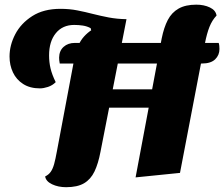

<svg xmlns="http://www.w3.org/2000/svg" viewBox="-20 -741 947 811"><path d="M552.7 8.3 663 -578.7Q672.3 -625 688.8 -656.7Q705.3 -688.3 734.5 -704.8Q763.7 -721.3 809.3 -721.3Q841.7 -721.3 866.5 -709.5Q891.3 -697.7 894.7 -675.3Q875.7 -655.3 864.7 -627.3Q853.7 -599.3 845.8 -558.8Q838 -518.3 826.3 -459.3L740.3 -10.7ZM259.3 49.7Q225.7 49.7 199.8 37.3Q174 25 170.7 4.3Q185.7 -3 194.3 -15.3Q203 -27.7 208.7 -48.2Q214.3 -68.7 220.3 -101.7L294.3 -494.7Q305.7 -554.3 335 -586.8Q364.3 -619.3 409.7 -635Q455 -650.7 514.3 -660L404.3 -99Q395 -50 379.2 -16.8Q363.3 16.3 335.2 33Q307 49.7 259.3 49.7ZM148.7 -367.7Q106.7 -367.7 77.8 -386.2Q49 -404.7 34.7 -435.2Q20.3 -465.7 20.3 -502.3Q20.3 -550 44.3 -596.2Q68.3 -642.3 116.2 -673Q164 -703.7 235.3 -703.7Q273 -703.7 306.2 -697.2Q339.3 -690.7 371.8 -682.3Q404.3 -674 439.2 -667.3Q474 -660.7 514.3 -660L365 -613.3L363 -622Q347.7 -630.3 329.8 -633Q312 -635.7 293.3 -635.7Q244.3 -635.7 215.8 -600.8Q187.3 -566 187.3 -507Q187.3 -478.3 193.5 -452Q199.7 -425.7 215.3 -394Q201.3 -380 182.5 -373.8Q163.7 -367.7 148.7 -367.7ZM407.7 -286.3 421.7 -363.7H659L644.3 -286.3ZM232.3 -472.7Q230.7 -479.7 230.2 -486.7Q229.7 -493.7 229.7 -498Q230.3 -526.7 248.8 -543.2Q267.3 -559.7 296 -559.7H903.7Q905.7 -554 906.3 -547.5Q907 -541 907 -534Q907 -508 888.7 -490.3Q870.3 -472.7 833 -472.7Z"/></svg>

Font: Sansita Swashed Light
Style: Regular
Weight: 300
Designer: Pablo Cosgaya
Foundry: Omnibus-Type
Version: Version 1.003